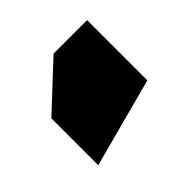

<svg xmlns="http://www.w3.org/2000/svg" viewBox="-52 -777 304 304"><g transform="rotate(45 100.0 -625.0)"><path d="M180 -550 140 -700H5V-625L75 -550Z"/></g></svg>

Font: Millimetre
Style: Extrablack
Weight: 900
Designer: Jérémy Landes
Version: Version 1.0